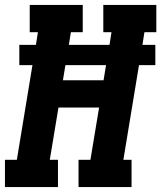

<svg xmlns="http://www.w3.org/2000/svg" viewBox="-21 -755 651 775"><path d="M-1 0V-110H47L110 -492H57V-574H124L132 -625H99V-735H313V-625H265L257 -574H421L429 -625H396V-735H610V-625H562L554 -574H606V-492H540L477 -110H510V0H296V-110H344L379 -321H215L180 -110H213V0ZM233 -431H397L407 -492H243Z"/></svg>

Font: Iosevka Slab XBdExObl
Style: Regular
Weight: 800
Width: 7
Italic angle: -9°
Monospace: yes
Designer: Belleve Invis
Foundry: Belleve Invis
Version: Version 11.1.0; ttfautohint (v1.8.3)